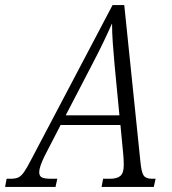

<svg xmlns="http://www.w3.org/2000/svg" viewBox="-72 -734 677 754"><path d="M-52 0 -46 -32H-30Q-12 -32 -0.5 -37Q11 -42 22.5 -58.5Q34 -75 52 -110L370 -714H416L479 -103Q483 -58 492 -45Q501 -32 525 -32H539L532 0H327L333 -32H360Q388 -32 401 -43.5Q414 -55 414 -85Q414 -93 413.5 -106Q413 -119 412 -128L401 -243H166L103 -121Q82 -78 82 -58Q82 -43 92 -37.5Q102 -32 129 -32H153L146 0ZM292 -485 186 -281H397L378 -479Q374 -523 371 -564.5Q368 -606 368 -642Q352 -606 334.5 -569.5Q317 -533 292 -485Z"/></svg>

Font: Noto Serif Condensed Light
Style: Italic
Weight: 300
Width: 3
Italic angle: -12°
Designer: Monotype Design Team
Foundry: Monotype Imaging Inc.
Version: Version 2.014; ttfautohint (v1.8.4.7-5d5b)